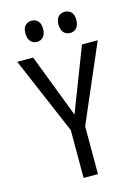

<svg xmlns="http://www.w3.org/2000/svg" viewBox="-134 -987 768 1060"><g transform="rotate(-15 250.0 -456.5)"><path d="M208 -273 20 -714H111L250 -351L390 -714H480L290 -273V0H208ZM104 -854Q104 -883 118 -898Q132 -913 155 -913Q177 -913 191 -898Q205 -883 205 -854Q205 -824 191 -808Q177 -792 155 -792Q132 -792 118 -808Q104 -824 104 -854ZM293 -854Q293 -883 307 -898Q321 -913 344 -913Q367 -913 381 -898Q395 -883 395 -854Q395 -824 381 -808Q367 -792 344 -792Q321 -792 307 -808Q293 -824 293 -854Z"/></g></svg>

Font: Noto Sans Mono UI Cond
Style: Regular
Weight: 400
Width: 3
Monospace: yes
Designer: Monotype Design team
Foundry: Monotype Imaging Inc.
Version: Version 1.000